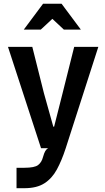

<svg xmlns="http://www.w3.org/2000/svg" viewBox="-20 -798 564 1034"><path d="M69 215.5V105.5H112Q166 105.5 185.2 90.8Q204.5 76 211.5 48Q217.5 26 224 15.2Q230.5 4.5 240 0H201L23 -545.5H154L216.5 -296.5L267 -116H271.5L317 -296L379.5 -545.5H509.5L334 0Q312.5 66.5 286.2 114.8Q260 163 219 189.2Q178 215.5 112 215.5ZM108 -638.5 212 -778H311.5L415.5 -638.5H324L262 -696.5L199.5 -638.5Z"/></svg>

Font: Spline Sans Medium
Style: Regular
Weight: 500
Designer: Eben Sorkin, Mirko Velimirovic
Foundry: Sorkin Type
Version: Version 1.000; ttfautohint (v1.8.3)